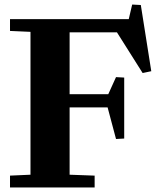

<svg xmlns="http://www.w3.org/2000/svg" viewBox="-20 -824 685 844"><path d="M286 -56 396 -52V0H24V-52L114 -56V-684L24 -688V-740H546L561 -804L599 -802L645 -511L607 -503L494 -682H286V-410H456L490 -485L526 -483V-215L490 -213L453 -352H286Z"/></svg>

Font: Minipax
Style: Bold
Weight: 700
Designer: Raphaël Ronot, Igor Stepanchenko (Cyrillic)
Foundry: steppetype
Version: Version 1.002